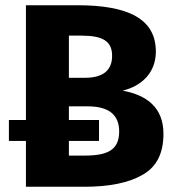

<svg xmlns="http://www.w3.org/2000/svg" viewBox="-20 -713 671 733"><path d="M448 -367C520 -384 575 -435 575 -516C575 -641 470 -693 275 -693H79V-255H14V-175H79V0H302C397 0 472 -15 525 -46C578 -76 604 -128 604 -202C604 -303 540 -350 448 -367ZM291 -577C372 -577 408 -556 408 -500C408 -444 373 -416 304 -416H243V-577ZM243 -119V-175H358V-255H243V-307H315C395 -307 435 -275 435 -211C435 -140 390 -119 303 -119Z"/></svg>

Font: Fira Sans
Style: Bold
Weight: 700
Designer: Carrois Corporate & Edenspiekermann AG
Foundry: Carrois Corporate GbR & Edenspiekermann AG
Version: Version 4.203